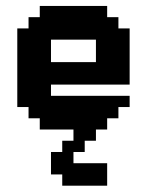

<svg xmlns="http://www.w3.org/2000/svg" viewBox="-20 -427 484 633"><path d="M148.1 -222.2H296.3V-296.3H148.1ZM74.1 -74.1H37V-333.3H74.1V-370.4H111.1V-407.4H333.3V-370.4H370.4V-333.3H407.4V-148.1H148.1V-111.1H407.4V-74.1H370.4V-37H333.3V0H296.3V37H259.3V74.1H222.2V111.1H333.3V185.2H185.2V148.1H148.1V74.1H185.2V37H222.2V0H111.1V-37H74.1Z"/></svg>

Font: Jersey 15
Style: Regular
Weight: 400
Designer: Sarah Cadigan-Fried
Version: Version 1.001; ttfautohint (v1.8.4.7-5d5b)